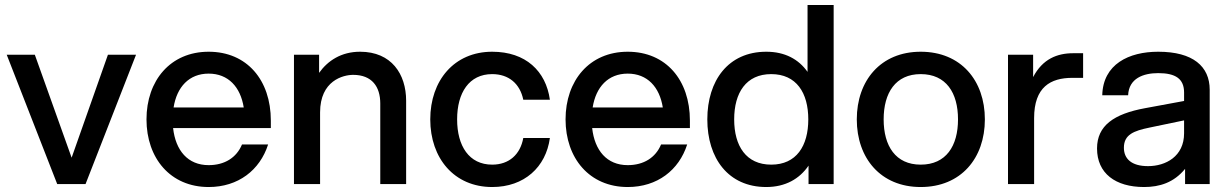

<svg xmlns="http://www.w3.org/2000/svg" viewBox="-20 -740 4928 772"><path d="M210 0H324L527 -520H414L268 -106L120 -520H7Z M819 12C938 12 1025 -56 1058 -159H953C931 -106 883 -76 819 -76C735 -76 686 -135 676 -225H1069V-255C1069 -418 973 -532 819 -532C665 -532 569 -416 569 -260C569 -104 665 12 819 12ZM678 -308C691 -390 740 -444 819 -444C898 -444 947 -390 960 -308Z M1509 -324V0H1613V-335C1613 -442 1554 -532 1428 -532C1352 -532 1298 -496 1263 -447V-520H1162V0H1267V-288C1267 -416 1360 -439 1400 -439C1476 -439 1509 -391 1509 -324Z M1959 12C2088 12 2175 -68 2191 -185H2084C2072 -119 2027 -78 1959 -78C1866 -78 1818 -153 1818 -260C1818 -367 1866 -442 1959 -442C2026 -442 2071 -403 2084 -339H2191C2175 -454 2094 -532 1959 -532C1806 -532 1710 -416 1710 -260C1710 -104 1806 12 1959 12Z M2504 12C2623 12 2710 -56 2743 -159H2638C2616 -106 2568 -76 2504 -76C2420 -76 2371 -135 2361 -225H2754V-255C2754 -418 2658 -532 2504 -532C2350 -532 2254 -416 2254 -260C2254 -104 2350 12 2504 12ZM2363 -308C2376 -390 2425 -444 2504 -444C2583 -444 2632 -390 2645 -308Z M3332 0V-720H3227V-451C3191 -502 3136 -532 3061 -532C2908 -532 2824 -416 2824 -260C2824 -104 2908 12 3061 12C3138 12 3195 -21 3231 -74V0ZM3081 -78C2980 -78 2932 -153 2932 -260C2932 -367 2980 -442 3081 -442C3182 -442 3230 -367 3230 -260C3230 -153 3182 -78 3081 -78Z M3682 12C3844 12 3940 -104 3940 -260C3940 -416 3844 -532 3682 -532C3521 -532 3425 -416 3425 -260C3425 -104 3521 12 3682 12ZM3682 -78C3581 -78 3533 -153 3533 -260C3533 -367 3581 -442 3682 -442C3784 -442 3832 -367 3832 -260C3832 -153 3784 -78 3682 -78Z M4033 0H4138V-265C4138 -390 4204 -427 4292 -427H4335V-526H4295C4231 -526 4172 -503 4134 -430V-520H4033Z M4745 0H4844V-379C4844 -473 4777 -532 4637 -532C4519 -532 4415 -482 4412 -357H4516C4519 -425 4577 -446 4637 -446C4707 -446 4741 -423 4741 -368V-334L4584 -305C4459 -282 4391 -235 4391 -143C4391 -43 4465 12 4580 12C4643 12 4700 -6 4745 -61ZM4596 -72C4529 -72 4499 -102 4499 -146C4499 -199 4539 -214 4602 -227L4741 -256V-204C4741 -111 4667 -72 4596 -72Z"/></svg>

Font: Aspekta 500
Style: Regular
Weight: 500
Designer: Ivo Dolenc
Version: Version 2.100